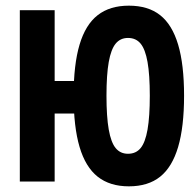

<svg xmlns="http://www.w3.org/2000/svg" viewBox="-20 -641 690 678"><path d="M435 17Q368 17 325 -17Q282 -51 261 -122Q240 -193 240 -303Q240 -413 261 -483.5Q282 -554 325 -587.5Q368 -621 435 -621Q503 -621 545.5 -587.5Q588 -554 609 -483.5Q630 -413 630 -303Q630 -193 609 -122Q588 -51 545.5 -17Q503 17 435 17ZM50 0V-605H173V-355H265V-240H173V0ZM432 -98Q460 -98 476.5 -118Q493 -138 501 -183.5Q509 -229 509 -303Q509 -377 501 -422Q493 -467 476.5 -487Q460 -507 432 -507Q405 -507 388.5 -487Q372 -467 364 -422Q356 -377 356 -303Q356 -229 364 -183.5Q372 -138 388.5 -118Q405 -98 432 -98Z"/></svg>

Font: Martian Mono SemiCondensed Medium
Style: Regular
Weight: 500
Width: 4
Designer: Roman Shamin
Foundry: Evil Martians
Version: Version 1.000